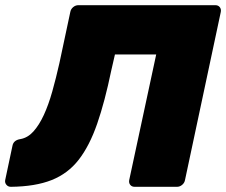

<svg xmlns="http://www.w3.org/2000/svg" viewBox="-49 -720 872 740"><path d="M470 0Q459 0 453 -7.5Q447 -15 449 -26L553 -510H394L380 -449Q355 -328 325.5 -243Q296 -158 254.5 -104.5Q213 -51 150 -26Q87 -1 -7 0Q-18 0 -24.5 -8Q-31 -16 -29 -26L-1 -158Q3 -180 30 -184Q58 -189 80 -213.5Q102 -238 120 -277Q138 -316 152.5 -367.5Q167 -419 180 -477L222 -674Q224 -685 233 -692.5Q242 -700 253 -700H781Q792 -700 798 -692.5Q804 -685 802 -674L664 -26Q662 -15 653 -7.5Q644 0 633 0Z"/></svg>

Font: Rubik Light ExtraBold
Style: Italic
Weight: 800
Italic angle: -12°
Version: Version 2.104